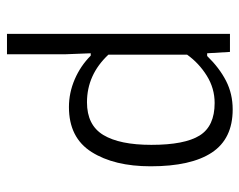

<svg xmlns="http://www.w3.org/2000/svg" viewBox="-90 -426 703 564"><g transform="rotate(90 262.0 -144.5)"><path d="M80 -468H133L137 -401H145Q180 -437 218 -456.5Q256 -476 302 -476Q388 -476 428.5 -415Q469 -354 469 -235Q469 -128 427 -61.5Q385 5 295 5Q253 5 213.5 -12Q174 -29 144 -59H137L140 18V187H80ZM406 -237Q406 -335 378.5 -379Q351 -423 283 -423Q240 -423 203 -400Q166 -377 141 -342V-111Q200 -48 281 -48Q348 -48 377 -96Q406 -144 406 -237Z"/></g></svg>

Font: Athiti
Style: Regular
Weight: 400
Designer: CadsonDemak Team
Foundry: CadsonDemak
Version: Version 1.032